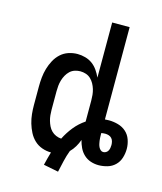

<svg xmlns="http://www.w3.org/2000/svg" viewBox="-122 -824 851 1009"><g transform="rotate(15 304.0 -319.5)"><path d="M290 96 209 80Q213 62 218 44Q223 26 228 8Q203 8 179 -0.5Q155 -9 137 -26Q119 -43 107.5 -65.5Q96 -88 89 -112Q82 -136 79.5 -160.5Q77 -185 77 -210V-310Q77 -335 79.5 -360Q82 -385 89 -409Q96 -433 108 -455.5Q120 -478 138.5 -495Q157 -512 181 -520Q205 -528 230 -528Q251 -528 272.5 -522Q294 -516 311 -503.5Q328 -491 340.5 -473Q353 -455 362 -435V-735H457V-233Q463 -233 468 -233.5Q473 -234 479 -234Q504 -234 529 -227Q554 -220 572.5 -203.5Q591 -187 599.5 -162.5Q608 -138 608 -113Q608 -88 600.5 -64Q593 -40 575.5 -23Q558 -6 534 1Q510 8 486 8Q464 8 443 1Q422 -6 406 -21Q390 -36 380.5 -56Q371 -76 366 -97Q359 -77 348 -58.5Q337 -40 322 -25Q311 4 304 34.5Q297 65 290 96ZM261 -76Q279 -112 304 -143Q329 -174 362 -196V-310Q362 -325 360.5 -340.5Q359 -356 354.5 -371Q350 -386 342.5 -399.5Q335 -413 324 -423.5Q313 -434 298 -439Q283 -444 267 -444Q252 -444 237 -439Q222 -434 211 -423.5Q200 -413 192.5 -399.5Q185 -386 180.5 -371Q176 -356 174.5 -340.5Q173 -325 173 -310V-210Q173 -195 174.5 -180Q176 -165 180 -151Q184 -137 190.5 -123.5Q197 -110 207.5 -99.5Q218 -89 232 -83Q246 -77 261 -76ZM492 -65Q500 -65 507 -69Q514 -73 518 -80Q522 -87 523.5 -95.5Q525 -104 525 -112Q525 -121 522.5 -131Q520 -141 513.5 -148Q507 -155 497.5 -158Q488 -161 479 -161Q473 -161 468 -160.5Q463 -160 457 -159V-151Q457 -142 457.5 -133.5Q458 -125 459 -117Q460 -109 462 -100.5Q464 -92 467.5 -84.5Q471 -77 477.5 -71Q484 -65 492 -65Z"/></g></svg>

Font: Iosevka Fixed Curly Md Ex
Style: Regular
Weight: 500
Width: 7
Monospace: yes
Designer: Belleve Invis
Foundry: Belleve Invis
Version: Version 30.1.2